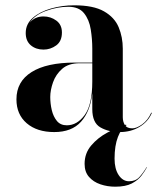

<svg xmlns="http://www.w3.org/2000/svg" viewBox="-20 -488 592 724"><path d="M534 143Q526.5 157 513.5 174.2Q500.5 191.5 477 203.8Q453.5 216 414.5 216Q385 216 358.5 207Q332 198 315.5 179Q299 160 299 130Q299 90 323.8 60.8Q348.5 31.5 384.8 12Q421 -7.5 455 -18L457 -15.5Q437.5 -4.5 424.8 28.2Q412 61 412 110Q412 149 427.5 172.2Q443 195.5 466.5 195.5Q491 195.5 505.2 180Q519.5 164.5 533 142ZM262.5 -252H328V-304.5Q328 -340.5 322.2 -377Q316.5 -413.5 297 -438Q277.5 -462.5 237.5 -462.5Q197 -462.5 154.2 -447.2Q111.5 -432 91.5 -402Q111.5 -426 144 -426Q171 -426 192.2 -410.5Q213.5 -395 213.5 -365.5Q213.5 -332.5 192 -316.8Q170.5 -301 144 -301Q115.5 -301 96.2 -317.2Q77 -333.5 77 -363.5Q77 -397.5 103.8 -420.8Q130.5 -444 172.5 -456Q214.5 -468 260 -468Q332.5 -468 372.2 -445.2Q412 -422.5 427.5 -385.2Q443 -348 443 -304.5V-46Q443 -29 450.8 -16.5Q458.5 -4 479 -4Q495 -4 516.2 -19.2Q537.5 -34.5 550.5 -63.5L552.5 -62Q538.5 -29 506 -9.5Q473.5 10 431.5 10Q389.5 10 358.8 -7.5Q328 -25 328 -76.5V-136.5Q320.5 -68 285.5 -29Q250.5 10 184.5 10Q119.5 10 80.8 -23.2Q42 -56.5 42 -113.5Q42 -180.5 99 -216.2Q156 -252 262.5 -252ZM232 -15.5Q271 -15.5 299.5 -54.5Q328 -93.5 328 -180.5V-249.5H279.5Q238.5 -249.5 214.5 -228.5Q190.5 -207.5 180 -177.8Q169.5 -148 169.5 -122Q169.5 -97.5 175.2 -73Q181 -48.5 194.5 -32Q208 -15.5 232 -15.5Z"/></svg>

Font: Bodoni* 72pt Medium
Style: Regular
Weight: 500
Version: Version 2.3